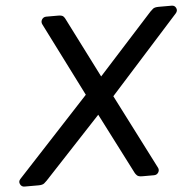

<svg xmlns="http://www.w3.org/2000/svg" viewBox="-86 -752 821 803"><g transform="rotate(-5 324.5 -350.0)"><path d="M-15.4 0Q-27.6 0 -33.2 -11.5Q-38.9 -23 -29.9 -33L273.6 -360.2L118.4 -668.6Q112.6 -679.6 118.8 -689.8Q125.1 -700 137.1 -700H187Q203.7 -700 209.2 -694.1Q214.7 -688.1 216.7 -683.1L344.2 -430.9L573.1 -683.1Q578.1 -688.1 585.1 -694.1Q592.1 -700 609.5 -700H664Q676.4 -700 681.8 -688.8Q687.2 -677.6 678.4 -667L387.7 -344L547.9 -29.7Q552.9 -19.6 546.7 -9.8Q540.5 0 528.4 0H478.6Q462.9 0 456.9 -6.2Q450.9 -12.5 448.9 -16.5L318.1 -272.4L79.1 -16.5Q75.2 -12.5 67.9 -6.2Q60.6 0 43.8 0Z"/></g></svg>

Font: Rubik Light
Style: Italic
Weight: 300
Italic angle: -12°
Designer: Hubert and Fischer
Foundry: Hubert and Fischer
Version: Version 2.300;gftools[0.9.30]